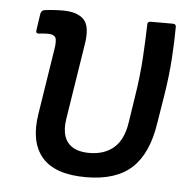

<svg xmlns="http://www.w3.org/2000/svg" viewBox="-43 -542 604 597"><g transform="rotate(5 259.0 -244.0)"><path d="M246 11Q149 11 108.5 -36.5Q68 -84 82 -172L114 -376Q119 -406 113 -414.5Q107 -423 90 -423Q84 -423 76 -422.5Q68 -422 61 -421Q52 -420 53 -430L61 -484Q63 -489 65 -491.5Q67 -494 72 -495Q85 -497 100.5 -498Q116 -499 130 -499Q175 -499 195.5 -478Q216 -457 207 -401L170 -166Q162 -116 182.5 -90.5Q203 -65 250 -65Q297 -65 326.5 -90.5Q356 -116 364 -170L376 -248Q387 -316 390.5 -375.5Q394 -435 395 -479Q395 -488 405 -488H474Q484 -488 484 -479Q484 -438 480.5 -382Q477 -326 467 -264L453 -178Q439 -81 389.5 -35Q340 11 246 11Z"/></g></svg>

Font: Sofia Sans Semi Condensed Medium
Style: Italic
Weight: 500
Italic angle: -9°
Version: Version 4.100